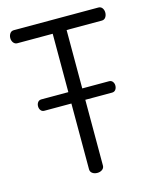

<svg xmlns="http://www.w3.org/2000/svg" viewBox="-111 -805 703 880"><g transform="rotate(-15 240.5 -365.5)"><path d="M466 -700.5Q466 -688 459.5 -678.5Q452.9 -669 441 -669H274V-392H401Q412 -392 418 -384Q424 -376 424 -366Q424 -354 418 -346Q412 -338 401 -338H274V-26Q274 -14 264.2 -7Q254.4 0 241.4 0Q227 0 217.5 -7Q208 -14 208 -26V-338H80Q69 -338 63 -346Q57 -353.9 57 -365Q57 -376 63 -384Q69 -392 80 -392H208V-669H40Q29.3 -669 22.1 -678Q15 -687.1 15 -700Q15 -712 21.5 -721.5Q28 -731 40 -731H441Q452.9 -731 459.5 -722Q466 -713 466 -700.5Z"/></g></svg>

Font: Dosis
Style: Regular
Weight: 400
Designer: Edgar Tolentino, Pablo Impallari, Igino Marini
Foundry: Edgar Tolentino, Pablo Impallari, Igino Marini
Version: Version 1.007;Glyphs 3.1.1 (3134)